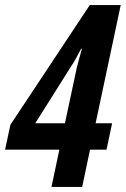

<svg xmlns="http://www.w3.org/2000/svg" viewBox="-33 -737 496 757"><path d="M170 0H291L322 -147H387L409 -251H344L443 -717H321L8 -245L-13 -147H201ZM106 -251 249 -478C259 -492 267 -508 287 -545H290C284 -522 275 -492 270 -471L223 -251Z"/></svg>

Font: Noto Sans ExtraCondensed
Style: Bold Italic
Weight: 700
Width: 2
Italic angle: -12°
Designer: Monotype Design Team
Foundry: Monotype Imaging Inc.
Version: Version 2.013